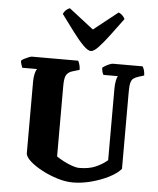

<svg xmlns="http://www.w3.org/2000/svg" viewBox="-64 -1056 911 1110"><g transform="rotate(5 391.5 -501.0)"><path d="M401 0Q358 0 311 -14.5Q264 -29 222 -51Q180 -73 152 -97.5Q124 -122 121 -143V-561Q121 -587 126 -607.5Q131 -628 138 -635H52Q50 -640 46 -651Q42 -662 41 -675Q46 -681 58.5 -687.5Q71 -694 83.5 -699Q96 -704 101 -704H370Q374 -698 378.5 -683.5Q383 -669 383 -652L340 -639Q320 -633 308.5 -616.5Q297 -600 297 -553V-142Q314 -130 339 -117Q364 -104 388.5 -95.5Q413 -87 429 -87Q486 -87 525 -104Q564 -121 593 -146V-560Q593 -586 597 -607Q601 -628 607 -635H523Q519 -640 516 -651Q513 -662 512 -675Q518 -681 530 -688Q542 -695 554 -699.5Q566 -704 572 -704H744Q749 -697 753 -684.5Q757 -672 758 -652L726 -642Q707 -636 696.5 -628Q686 -620 681.5 -602.5Q677 -585 677 -550V-103Q654 -76 608 -52.5Q562 -29 506.5 -14.5Q451 0 401 0ZM438 -766Q421 -766 393.5 -793.5Q366 -821 331.5 -867Q297 -913 258 -966Q271 -993 296 -1002L439 -891L579 -1002Q591 -998 601.5 -987.5Q612 -977 616 -967Q577 -914 542.5 -868Q508 -822 481.5 -794Q455 -766 438 -766Z"/></g></svg>

Font: Texturina Black
Style: Regular
Weight: 900
Designer: Guillermo Torres Carreño
Foundry: Omnibus-Type
Version: Version 1.002; ttfautohint (v1.8.3)